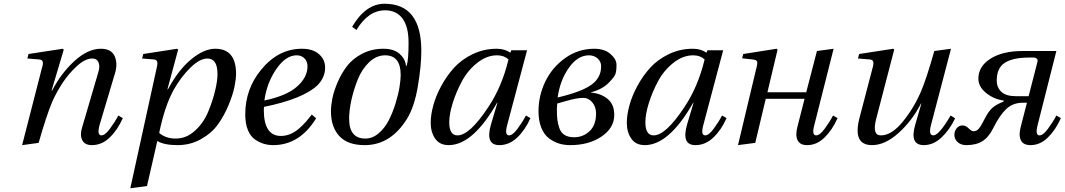

<svg xmlns="http://www.w3.org/2000/svg" viewBox="-20 -762 5678 1024"><path d="M98 12 203 -397Q211 -421 208 -432.5Q205 -444 188 -445L126 -450L132 -474L315 -502L320 -497L255 -279H258Q306 -372 377.5 -437Q449 -502 518 -502Q576 -502 593 -459Q610 -416 589 -357L511 -95Q496 -40 521 -40Q540 -40 566 -75Q592 -110 611 -146L635 -132Q607 -69 565 -28.5Q523 12 470 12Q431 12 418 -16Q405 -44 419 -86L505 -379Q514 -408 505.5 -429Q497 -450 472 -450Q434 -450 389 -408.5Q344 -367 311.5 -316.5Q279 -266 258 -218Q227 -144 186 0Z M675 242 815 -397Q819 -414 819.5 -422.5Q820 -431 816 -437.5Q812 -444 800 -445L738 -450L744 -474L925 -502L930 -497L873 -286H876Q931 -389 999.5 -445.5Q1068 -502 1128 -502Q1239 -502 1239 -368Q1239 -341 1230.5 -299Q1222 -257 1199 -201.5Q1176 -146 1143 -99.5Q1110 -53 1053 -20.5Q996 12 927 12Q855 12 819 -10L764 230ZM829 -53Q864 -23 917 -23Q974 -23 1020 -65Q1066 -107 1090.5 -166.5Q1115 -226 1127.5 -279Q1140 -332 1140 -367Q1140 -450 1086 -450Q1046 -450 996.5 -402Q947 -354 908 -286Q859 -199 829 -53Z M1288 -152Q1288 -286 1371 -388Q1463 -502 1590 -502Q1649 -502 1681.5 -473Q1714 -444 1714 -402Q1714 -348 1672 -306Q1594 -234 1388 -192Q1387 -185 1387 -176Q1387 -37 1478 -37Q1505 -37 1529.5 -47.5Q1554 -58 1576 -77.5Q1598 -97 1611.5 -112.5Q1625 -128 1643 -151L1666 -131Q1578 12 1437 12Q1412 12 1389 5.5Q1366 -1 1341.5 -17Q1317 -33 1302.5 -67.5Q1288 -102 1288 -152ZM1390 -226Q1509 -251 1564.5 -300.5Q1620 -350 1620 -408Q1620 -434 1604 -450.5Q1588 -467 1562 -467Q1504 -467 1453.5 -393.5Q1403 -320 1390 -226Z M1745 -169Q1745 -198 1752.5 -236.5Q1760 -275 1780.5 -323Q1801 -371 1831 -410Q1861 -449 1911.5 -475.5Q1962 -502 2025 -502Q2081 -502 2111.5 -474.5Q2142 -447 2145 -411L2149 -412Q2159 -443 2159 -534Q2159 -620 2126.5 -663.5Q2094 -707 2034 -707Q1944 -707 1881 -602L1858 -619Q1930 -742 2031 -742Q2227 -742 2227 -491Q2227 -411 2208.5 -301.5Q2190 -192 2151 -129Q2064 12 1925 12Q1834 12 1789.5 -36.5Q1745 -85 1745 -169ZM1842 -129Q1842 -23 1928 -23Q1967 -23 2000 -51.5Q2033 -80 2054 -121.5Q2075 -163 2090 -212Q2105 -261 2111 -299.5Q2117 -338 2117 -362Q2117 -467 2034 -467Q1987 -467 1948.5 -430Q1910 -393 1888 -338Q1866 -283 1854 -228Q1842 -173 1842 -129Z M2277 -107Q2277 -148 2290.5 -198.5Q2304 -249 2333 -303Q2362 -357 2402 -401Q2442 -445 2501.5 -473.5Q2561 -502 2629 -502Q2672 -502 2702 -481L2707 -494H2791L2685 -95Q2670 -40 2695 -40Q2714 -40 2740 -75Q2766 -110 2785 -146L2809 -132Q2781 -69 2738.5 -28.5Q2696 12 2643 12Q2566 12 2599 -100L2633 -214H2631Q2502 12 2373 12Q2325 12 2301 -22.5Q2277 -57 2277 -107ZM2376 -110Q2376 -40 2420 -40Q2485 -40 2585 -192Q2657 -300 2692 -445Q2668 -467 2631 -467Q2576 -467 2525.5 -427Q2475 -387 2444 -329.5Q2413 -272 2394.5 -212.5Q2376 -153 2376 -110Z M2852 -169Q2852 -252 2888.5 -327.5Q2925 -403 2994.5 -452.5Q3064 -502 3149 -502Q3204 -502 3236 -474Q3268 -446 3268 -416Q3268 -381 3261.5 -365.5Q3255 -350 3229 -323Q3194 -286 3133 -270V-268Q3184 -264 3220 -235Q3256 -206 3256 -149Q3256 -80 3188.5 -34Q3121 12 3021 12Q2990 12 2963 4Q2936 -4 2909.5 -23Q2883 -42 2867.5 -79.5Q2852 -117 2852 -169ZM2950 -182Q2950 -147 2952.5 -124.5Q2955 -102 2963.5 -78Q2972 -54 2991.5 -42Q3011 -30 3042 -30Q3090 -30 3124.5 -62.5Q3159 -95 3159 -157Q3159 -192 3139 -216Q3119 -240 3091 -240Q3057 -240 3002 -224L2952 -210Q2952 -206 2951 -195.5Q2950 -185 2950 -182ZM2954 -242Q3081 -272 3133.5 -309.5Q3186 -347 3186 -408Q3186 -434 3167 -450.5Q3148 -467 3121 -467Q3061 -467 3014 -400.5Q2967 -334 2954 -242Z M3323 -107Q3323 -148 3336.5 -198.5Q3350 -249 3379 -303Q3408 -357 3448 -401Q3488 -445 3547.5 -473.5Q3607 -502 3675 -502Q3718 -502 3748 -481L3753 -494H3837L3731 -95Q3716 -40 3741 -40Q3760 -40 3786 -75Q3812 -110 3831 -146L3855 -132Q3827 -69 3784.5 -28.5Q3742 12 3689 12Q3612 12 3645 -100L3679 -214H3677Q3548 12 3419 12Q3371 12 3347 -22.5Q3323 -57 3323 -107ZM3422 -110Q3422 -40 3466 -40Q3531 -40 3631 -192Q3703 -300 3738 -445Q3714 -467 3677 -467Q3622 -467 3571.5 -427Q3521 -387 3490 -329.5Q3459 -272 3440.5 -212.5Q3422 -153 3422 -110Z M3916 12 4013 -395Q4021 -424 4018 -433.5Q4015 -443 3993 -445L3938 -451L3944 -474L4122 -502L4127 -497L4073 -270H4280L4337 -490L4426 -502L4323 -95Q4308 -40 4333 -40Q4352 -40 4378 -75Q4404 -110 4423 -146L4447 -132Q4419 -69 4377.5 -28.5Q4336 12 4285 12Q4246 12 4233.5 -14.5Q4221 -41 4233 -86L4271 -235H4064L4008 0Z M4556 -450 4562 -474 4744 -502 4749 -497 4653 -128Q4630 -40 4678 -40Q4735 -40 4794 -112Q4853 -184 4892 -274Q4921 -342 4963 -490L5052 -502L4945 -94Q4931 -40 4958 -40Q4988 -40 5050 -146L5074 -131Q5045 -70 5001.5 -29Q4958 12 4907 12Q4830 12 4861 -96L4894 -210H4892Q4844 -117 4772 -52.5Q4700 12 4631 12Q4526 12 4564 -133L4633 -397Q4640 -420 4637.5 -432Q4635 -444 4618 -445Z M5070 -43Q5070 -62 5082 -77.5Q5094 -93 5113 -93Q5131 -93 5146 -77.5Q5161 -62 5173 -62Q5188 -62 5200 -75.5Q5212 -89 5232 -129Q5252 -169 5273.5 -187.5Q5295 -206 5332 -220L5333 -226Q5282 -232 5240 -265.5Q5198 -299 5198 -343Q5198 -408 5262.5 -449Q5327 -490 5435 -490H5614L5514 -95Q5500 -40 5524 -40Q5543 -40 5569 -75Q5595 -110 5614 -146L5638 -132Q5610 -69 5568.5 -28.5Q5527 12 5476 12Q5437 12 5424.5 -14.5Q5412 -41 5424 -86L5457 -214H5434Q5382 -214 5346.5 -180.5Q5311 -147 5277 -78Q5253 -30 5219.5 -9Q5186 12 5134 12Q5105 12 5087.5 -4Q5070 -20 5070 -43ZM5296 -333Q5296 -295 5321 -272Q5346 -249 5398 -249H5466L5513 -432Q5516 -442 5510 -448.5Q5504 -455 5493 -455H5468Q5383 -455 5339.5 -427.5Q5296 -400 5296 -333Z"/></svg>

Font: Lingua Franca
Style: Italic
Weight: 400
Italic angle: -13°
Version: Version 1.19